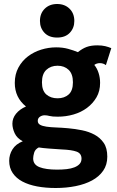

<svg xmlns="http://www.w3.org/2000/svg" viewBox="-20 -727 587 961"><path d="M180 -622Q180 -660 204 -683.5Q228 -707 266 -707Q304 -707 328 -683.5Q352 -660 352 -622Q352 -587 329.5 -563Q307 -539 266 -539Q225 -539 202.5 -563Q180 -587 180 -622ZM510 -401Q497 -411 480 -411Q471 -411 464 -408.5Q457 -406 452 -402Q466 -385 473.5 -361.5Q481 -338 481 -312Q481 -271 463 -240Q445 -209 415.5 -187Q386 -165 348 -154Q310 -143 269 -143Q241 -143 228 -146.5Q215 -150 204 -150Q190 -150 179.5 -142.5Q169 -135 169 -122Q169 -109 180.5 -102.5Q192 -96 212.5 -93Q233 -90 261 -89Q289 -88 322 -85Q356 -82 390.5 -75Q425 -68 453 -53Q481 -38 499 -12Q517 14 517 57Q517 98 496.5 127.5Q476 157 441 176Q406 195 359 204.5Q312 214 259 214Q208 214 165.5 206Q123 198 92 181.5Q61 165 43.5 139Q26 113 26 78Q26 47 42.5 20.5Q59 -6 94 -20Q65 -35 53.5 -60Q42 -85 42 -108Q42 -135 60 -157.5Q78 -180 110 -194Q54 -239 54 -312Q54 -355 72 -388.5Q90 -422 119.5 -444.5Q149 -467 186 -478.5Q223 -490 261 -490Q294 -490 321 -482.5Q348 -475 370 -466Q392 -484 414 -492Q436 -500 467 -500Q490 -500 506.5 -496Q523 -492 537 -486ZM212 -377.5Q190 -357 190 -315Q190 -273 212 -254Q234 -235 268 -235Q302 -235 323.5 -254Q345 -273 345 -315Q345 -357 323.5 -377.5Q302 -398 268 -398Q234 -398 212 -377.5ZM289 21Q256 19 224 16.5Q192 14 174 11Q156 20 151 37Q146 54 146 66Q146 97 177.5 109.5Q209 122 266 122Q292 122 314 119.5Q336 117 352.5 110.5Q369 104 378.5 93.5Q388 83 388 67Q388 41 363.5 32Q339 23 289 21Z"/></svg>

Font: Post Grotesk Bold
Style: Bold
Weight: 700
Version: Version 1.0